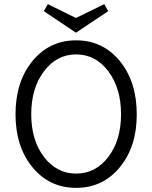

<svg xmlns="http://www.w3.org/2000/svg" viewBox="-20 -892 736 928"><path d="M211 -872 347 -805 484 -872 503 -838 347 -734 192 -838ZM641 -339Q641 -183 559 -83.5Q477 16 348 16Q219 16 137 -83.5Q55 -183 55 -340Q55 -497 137 -597Q219 -697 348 -697Q477 -697 559 -597Q641 -497 641 -339ZM192.5 -133.5Q254 -53 348 -53Q442 -53 503.5 -133.5Q565 -214 565 -340Q565 -466 503.5 -547.5Q442 -629 348 -629Q254 -629 192.5 -547.5Q131 -466 131 -340Q131 -214 192.5 -133.5Z"/></svg>

Font: Didact Gothic
Style: Regular
Weight: 400
Designer: Daniel Johnson
Foundry: Daniel Johnson
Version: Version 2.101;PS 002.101;hotconv 1.0.88;makeotf.lib2.5.64775